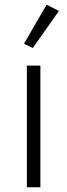

<svg xmlns="http://www.w3.org/2000/svg" viewBox="-20 -788 283 808"><path d="M228 -742 176 -768 81 -604 118 -586ZM150 0V-512H93V0Z"/></svg>

Font: IBM Plex Thai Looped Light
Style: Regular
Weight: 300
Designer: Mike Abbink, Paul van der Laan, Pieter van Rosmalen, Ben Mitchell, Mark Frömberg
Foundry: Bold Monday
Version: Version 1.0